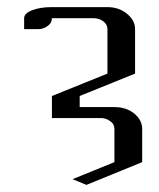

<svg xmlns="http://www.w3.org/2000/svg" viewBox="-20 -332 448 540"><path d="M47.9 -250V-280.8Q47.9 -294.4 70.3 -303.2Q92.8 -312 126 -312H282.2Q314 -312 336.9 -293.5Q359.9 -274.9 359.9 -250V-125L204.1 -62V-30.8H301.8Q335 -30.8 356.9 -13.2Q379.9 5.4 379.9 30.8V124L223.1 188L184.1 171.9L301.8 124V30.8Q301.8 16.6 290 8.8Q278.3 0 263.2 0H126V-62L282.2 -125V-250Q282.2 -263.2 270.5 -272Q258.8 -280.8 243.2 -280.8H126Q126 -267.1 113.8 -258.8Q102.1 -250 86.9 -250Z"/></svg>

Font: Hhenum
Style: Regular
Weight: 400
Designer: T. Christopher White
Version: Version 1.0